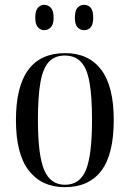

<svg xmlns="http://www.w3.org/2000/svg" viewBox="-20 -765 537 795"><path d="M248 10Q153 10 99.5 -58.5Q46 -127 46 -268Q46 -545 250 -545Q347 -545 399 -476.5Q451 -408 451 -268Q451 -126 399.5 -58Q348 10 248 10ZM249 0Q311 0 336 -61.5Q361 -123 361 -268Q361 -366 350.5 -424.5Q340 -483 315 -509Q290 -535 248 -535Q207 -535 182.5 -509Q158 -483 147.5 -424.5Q137 -366 137 -268Q137 -122 163 -61Q189 0 249 0ZM329 -640Q312 -640 301 -652Q290 -664 290 -692Q290 -721 301 -733Q312 -745 329 -745Q345 -745 355.5 -733Q366 -721 366 -692Q366 -664 355.5 -652Q345 -640 329 -640ZM163 -640Q148 -640 137 -652Q126 -664 126 -692Q126 -721 137 -733Q148 -745 163 -745Q179 -745 190.5 -733Q202 -721 202 -692Q202 -664 190.5 -652Q179 -640 163 -640Z"/></svg>

Font: Noto Serif Display Condensed
Style: Regular
Weight: 400
Width: 3
Designer: Monotype Design Team
Foundry: Monotype Imaging Inc.
Version: Version 2.009